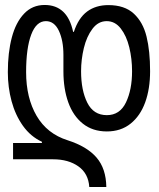

<svg xmlns="http://www.w3.org/2000/svg" viewBox="-20 -575 640 772"><path d="M193.5 65.5H32.5V0H148.5V-5Q103 -26 72.2 -69.2Q41.5 -112.5 26.5 -168.2Q11.5 -224 11.5 -285Q11.5 -363.5 27.5 -424.2Q43.5 -485 76.8 -520Q110 -555 159.5 -555Q251 -555 274 -447H277Q295.5 -503 330.5 -528.8Q365.5 -554.5 415.5 -554.5Q481 -554.5 518 -520.2Q555 -486 569.2 -428Q583.5 -370 583.5 -288.5Q583.5 -218 563.8 -163.5Q544 -109 505 -77.8Q466 -46.5 409.5 -46.5Q352.5 -46.5 313.2 -77.8Q274 -109 254.5 -163.5Q235 -218 235 -288.5V-354.5Q235 -412 216.8 -451Q198.5 -490 164.5 -490Q126 -490 105.5 -435.8Q85 -381.5 85 -285Q85 -181.5 127.2 -109.2Q169.5 -37 252 -11Q330 14 368.2 58.5Q406.5 103 407.5 177H339Q335.5 122.5 295.2 94Q255 65.5 193.5 65.5ZM511 -288.5Q511 -338.5 499.8 -384.8Q488.5 -431 465.5 -460.5Q442.5 -490 409 -490Q375 -490 351.8 -459.2Q328.5 -428.5 317.2 -382Q306 -335.5 306 -288.5Q306 -212 331 -162Q356 -112 409.5 -112Q462 -112 486.5 -163.2Q511 -214.5 511 -288.5Z"/></svg>

Font: JuliaMono Light
Style: Regular
Weight: 300
Monospace: yes
Designer: cormullion
Foundry: corm
Version: Version 0.054; ttfautohint (v1.8.4)